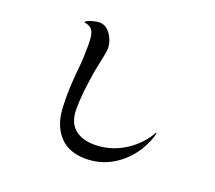

<svg xmlns="http://www.w3.org/2000/svg" viewBox="-129 -934 1257 1124"><g transform="rotate(20 500.0 -372.0)"><path d="M844 -262Q843 -258 842 -254.5Q841 -251 840 -246Q817 -172 768.5 -112.5Q720 -53 652.5 -18Q585 17 505 17Q399 17 342 -45Q285 -107 278 -209Q274 -271 276.5 -333.5Q279 -396 285 -457Q290 -500 291.5 -539Q293 -578 293 -618Q293 -635 291.5 -654.5Q290 -674 283.5 -692Q277 -710 261 -719Q245 -729 229 -730Q223 -732 227 -736Q241 -747 267 -754Q293 -761 309 -761Q340 -761 362 -740.5Q384 -720 396 -690Q408 -660 408 -633Q408 -627 407 -621Q406 -615 405 -609Q399 -573 391 -537Q383 -501 377 -465Q368 -409 361.5 -352Q355 -295 355 -238Q355 -157 400.5 -117.5Q446 -78 524 -78Q619 -78 700.5 -125.5Q782 -173 832 -252Q833 -254 835.5 -258Q838 -262 839 -265Q840 -267 842.5 -267Q845 -267 844 -262Z"/></g></svg>

Font: Kaisei Tokumin
Style: Regular
Weight: 400
Designer: Font-Kai, 金井和夫
Foundry: KAZUO KANAI
Version: Version 5.003